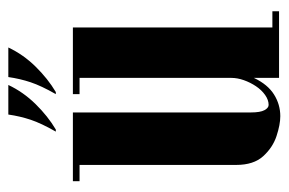

<svg xmlns="http://www.w3.org/2000/svg" viewBox="-136 -554 693 461"><g transform="rotate(-90 210.5 -323.5)"><path d="M269 -495V-143Q269 -92 253.5 -59.5Q238 -27 214 -12Q190 3 162 3Q142 3 114.5 -6Q87 -15 66 -38Q45 -61 45 -103V-495H171V-68Q171 -45 176.5 -35Q182 -25 189 -25Q201 -25 213 -33.5Q225 -42 234 -55.5Q243 -69 248.5 -84.5Q254 -100 254 -115V-495ZM375 -495V0H254V-495ZM254 -495V-479H215V-495ZM414 -16V0H375V-16ZM45 -495V-479H6V-495ZM130 -536H125Q145 -571 153.5 -596.5Q162 -622 166 -650H237Q220 -614 191 -584.5Q162 -555 130 -536ZM220 -536H215Q235 -571 243.5 -596.5Q252 -622 256 -650H327Q310 -614 281 -584.5Q252 -555 220 -536Z"/></g></svg>

Font: Emberly Black
Style: Regular
Weight: 900
Designer: Rajesh Rajput
Foundry: Rajesh Rajput
Version: Version 1.000